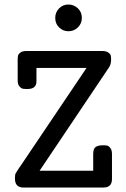

<svg xmlns="http://www.w3.org/2000/svg" viewBox="-20 -839 565 859"><path d="M46.9 -40Q46.9 -45.9 47.4 -51Q47.9 -56.2 48.3 -59.1Q48.8 -62 52.5 -66.9Q56.2 -71.8 57.1 -74.5Q58.1 -77.1 64.5 -86.2Q70.8 -95.2 74.2 -100.1L367.2 -535.2H143.1V-477.1Q144 -440.9 104 -440.9H97.2Q87.4 -440.9 80.8 -442.4Q74.2 -443.8 66.7 -452.9Q59.1 -461.9 59.1 -479V-574.2Q59.1 -584 61 -591.1Q63 -598.1 72 -604.5Q81.1 -610.8 98.1 -610.8H437Q455.1 -610.8 464.6 -604Q474.1 -597.2 475.6 -590.1Q477.1 -583 477.1 -571.8Q477.1 -550.8 466.8 -536.1L157.2 -75.2H397V-149.9Q397 -173.8 408 -181.4Q418.9 -189 439.9 -189Q452.1 -189 459.5 -187.5Q466.8 -186 473.9 -176.5Q481 -167 481 -149.9V-38.1Q481 0 442.9 0H83Q46.9 -1 46.9 -40ZM227.1 -758.8Q227.1 -783.7 244.1 -801.3Q261.2 -818.8 286.1 -818.8Q310.1 -818.8 328.1 -802Q346.2 -785.2 346.2 -758.8Q346.2 -733.9 328.6 -716.6Q311 -699.2 286.1 -699.2Q262.2 -699.2 244.6 -716.1Q227.1 -732.9 227.1 -758.8Z"/></svg>

Font: CMU Typewriter Text
Style: Bold
Weight: 700
Version: Version 0.7.0